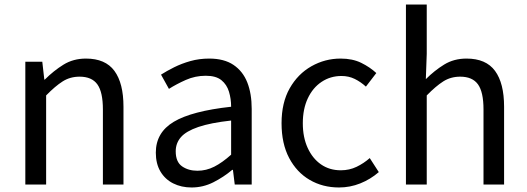

<svg xmlns="http://www.w3.org/2000/svg" viewBox="-20 -816 2330 849"><path d="M92 0V-543H167L176 -464H178Q217 -503 260.5 -530Q304 -557 360 -557Q446 -557 486 -502.5Q526 -448 526 -344V0H435V-332Q435 -409 410.5 -443Q386 -477 332 -477Q290 -477 257 -456Q224 -435 184 -394V0Z M827 13Q782 13 746 -5Q710 -23 689.5 -57.5Q669 -92 669 -141Q669 -230 748.5 -277.5Q828 -325 1002 -344Q1002 -379 992.5 -410.5Q983 -442 959 -461.5Q935 -481 890 -481Q843 -481 801.5 -462.5Q760 -444 727 -423L692 -486Q717 -502 750 -518.5Q783 -535 822 -546Q861 -557 905 -557Q971 -557 1012.5 -529Q1054 -501 1073.5 -451.5Q1093 -402 1093 -334V0H1018L1010 -65H1007Q969 -33 923.5 -10Q878 13 827 13ZM853 -61Q892 -61 927.5 -79Q963 -97 1002 -132V-283Q911 -273 857 -254.5Q803 -236 780 -209.5Q757 -183 757 -147Q757 -100 785 -80.5Q813 -61 853 -61Z M1479 13Q1407 13 1349.5 -20.5Q1292 -54 1258.5 -117.5Q1225 -181 1225 -271Q1225 -362 1261 -425.5Q1297 -489 1357 -523Q1417 -557 1486 -557Q1539 -557 1577.5 -538Q1616 -519 1644 -493L1598 -433Q1575 -454 1548.5 -467Q1522 -480 1490 -480Q1441 -480 1402 -454Q1363 -428 1341 -381Q1319 -334 1319 -271Q1319 -209 1340.5 -162Q1362 -115 1399.5 -89Q1437 -63 1487 -63Q1525 -63 1557 -78.5Q1589 -94 1615 -117L1655 -55Q1618 -23 1573 -5Q1528 13 1479 13Z M1775 0V-796H1867V-578L1863 -466Q1901 -504 1944 -530.5Q1987 -557 2043 -557Q2129 -557 2169 -502.5Q2209 -448 2209 -344V0H2118V-332Q2118 -409 2093.5 -443Q2069 -477 2015 -477Q1973 -477 1940 -456Q1907 -435 1867 -394V0Z"/></svg>

Font: Noto Sans HK Thin
Style: Regular
Weight: 400
Version: Version 2.004-H2;hotconv 1.0.118;makeotfexe 2.5.65603